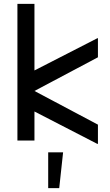

<svg xmlns="http://www.w3.org/2000/svg" viewBox="-20 -726 568 992"><path d="M158 -150V0H70V-706H158V-362L484 -529L486 -528V-430L158 -256L486 -82V16L484 18ZM229 61H306L286 246H229Z"/></svg>

Font: Lineal
Style: Regular
Weight: 400
Designer: Created by Frank Adebiaye with contributions from Anton Moglia & Ariel Martín Pérez
Created by Frank ADEBIAYE with FontF
Foundry: Velvetyne Type Foundry
Version: Version 2.000